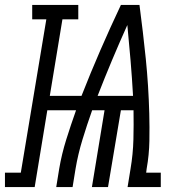

<svg xmlns="http://www.w3.org/2000/svg" viewBox="-85 -755 705 775"><path d="M-65 0V-58H-1L102 -677H45V-735H231V-677H167L116 -368H244Q280 -460 320 -552Q360 -644 403 -735H478Q485 -681 491.5 -626.5Q498 -572 503.5 -517.5Q509 -463 512.5 -408Q516 -353 517.5 -297.5Q519 -242 518 -186Q517 -130 507 -74L505 -58H564V0H430L442 -74Q452 -133 453.5 -192Q455 -251 454 -310H403L351 0H286L337 -310H287Q266 -251 248 -192Q230 -133 220 -74L208 0H142L154 -74Q164 -133 182.5 -192Q201 -251 222 -310H106L55 0ZM452 -368Q448 -440 442 -511Q436 -582 429 -654Q397 -583 367 -511.5Q337 -440 309 -368Z"/></svg>

Font: Iosevka Curly Slab LtEx
Style: Italic
Weight: 300
Width: 7
Italic angle: -9°
Monospace: yes
Designer: Belleve Invis
Foundry: Belleve Invis
Version: Version 11.1.0; ttfautohint (v1.8.3)